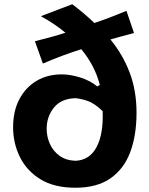

<svg xmlns="http://www.w3.org/2000/svg" viewBox="-20 -860 696 894"><path d="M179.7 -564 142.6 -668Q181.6 -677.7 217.3 -687.5Q252.9 -697.3 284.7 -707.5Q237.3 -747.6 170.4 -784.7L316.4 -840.3Q342.3 -820.8 368.2 -799.1Q394 -777.3 419.4 -752.9Q454.1 -764.6 491.7 -778.8Q529.3 -793 568.8 -809.6L604 -706.1Q575.2 -698.7 547.6 -691.2Q520 -683.6 494.1 -676.3Q551.3 -606.9 583.5 -522.7Q615.7 -438.5 615.7 -335Q615.7 -229.5 586.2 -151.1Q556.6 -72.8 493.9 -29.3Q431.2 14.2 331.1 14.2Q232.4 14.2 168.2 -25.4Q104 -64.9 72.5 -129.2Q41 -193.4 41 -267.1Q41 -342.8 70.1 -397.9Q99.1 -453.1 150.1 -483.4Q201.2 -513.7 267.1 -513.7Q307.1 -513.7 353.5 -499.3Q399.9 -484.9 433.1 -457.5L444.8 -464.8Q421.4 -555.2 358.4 -630.9Q315.9 -617.2 272.5 -601.3Q229 -585.4 179.7 -564ZM458 -342.3Q419.9 -379.9 384.8 -391.1Q349.6 -402.3 328.6 -402.8Q263.2 -399.9 230.2 -357.9Q197.3 -315.9 197.3 -260.7Q197.3 -223.6 212.2 -190.2Q227.1 -156.7 256.8 -135Q286.6 -113.3 330.6 -111.3Q396.5 -113.8 429.2 -174.3Q461.9 -234.9 458 -342.3Z"/></svg>

Font: Pinar-DS3-FD Bold
Style: Regular
Weight: 700
Designer: Amin Abedi
Version: Version 3.000